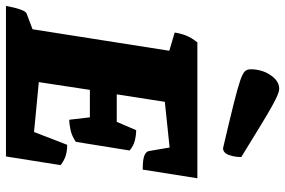

<svg xmlns="http://www.w3.org/2000/svg" viewBox="-177 -779 955 643"><g transform="rotate(90 300.5 -457.5)"><path d="M-1 0Q4 -29 10.5 -47.5Q17 -66 24 -69L77 -89L149 -547L88 -565Q91 -585 98 -603Q105 -621 121 -641H576L547 -458Q513 -458 500 -463.5Q487 -469 485 -478L473 -548L320 -532L295 -371H387L415 -436Q432 -436 450 -431.5Q468 -427 483 -414L454 -234Q435 -221 415.5 -216.5Q396 -212 380 -212L372 -281H280L254 -110L421 -94L464 -205Q483 -205 499 -200.5Q515 -196 532 -183L503 0ZM475 -727Q381 -749 327 -762.5Q273 -776 248.5 -784.5Q224 -793 217.5 -800.5Q211 -808 211 -819Q211 -857 230.5 -886Q250 -915 276 -915Q284 -915 296.5 -910Q309 -905 333.5 -891.5Q358 -878 399 -853Q440 -828 505 -788Q505 -766 498 -746.5Q491 -727 475 -727Z"/></g></svg>

Font: Petrona Black
Style: Italic
Weight: 900
Italic angle: -9°
Designer: Ringo R. Seeber
Foundry: Ringo R. Seeber
Version: Version 2.001; ttfautohint (v1.8.3)